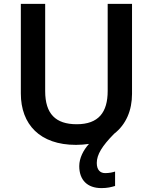

<svg xmlns="http://www.w3.org/2000/svg" viewBox="-20 -734 785 986"><path d="M477 103C477 60 504 16 566 -47C628 -95 658 -168 658 -252V-714H533V-267C533 -157 486 -96 374 -96C266 -96 212 -149 212 -266V-714H87V-254C87 -95 185 10 370 10C393 10 416 8 437 5C408 37 387 78 387 119C387 190 428 232 501 232C531 232 551 227 571 221V147C559 151 541 155 520 155C495 155 477 139 477 103Z"/></svg>

Font: Noto Sans New Tai Lue Semibold
Style: Regular
Weight: 600
Designer: Monotype Design Team
Foundry: Monotype Imaging Inc.
Version: Version 2.004